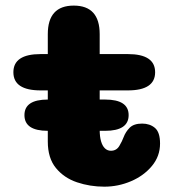

<svg xmlns="http://www.w3.org/2000/svg" viewBox="-20 -674 659 703"><path d="M69.5 -252.5Q69.5 -309.5 155 -309.5H365Q451 -309.5 451 -252.5Q451 -195 365 -195H155Q69.5 -195 69.5 -252.5ZM129 -343Q29 -343 29 -409.5Q29 -476 129 -476H155V-549Q155 -653.5 250 -653.5Q345 -653.5 345 -549V-476H448Q548 -476 548 -409.5Q548 -343 448 -343H345V-199Q345 -174 350 -156.8Q355 -139.5 364.2 -130.8Q373.5 -122 386 -122Q406.5 -122 417 -139.8Q427.5 -157.5 432.5 -171.5Q440 -191.5 455 -206.5Q470 -221.5 500.5 -221.5Q528.5 -221.5 547.2 -205.8Q566 -190 566 -148.5Q566 -102 536.2 -66.2Q506.5 -30.5 459.8 -10.5Q413 9.5 362 9.5Q309.5 9.5 262 -6.5Q214.5 -22.5 184.8 -58.8Q155 -95 155 -156V-343Z"/></svg>

Font: Sono Monospace ExtraBold
Style: Regular
Weight: 800
Version: Version 2.112